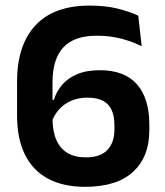

<svg xmlns="http://www.w3.org/2000/svg" viewBox="-20 -672 606 704"><path d="M291.5 13Q212 13 156.2 -16.8Q100.5 -46.5 71.5 -105Q42.5 -163.5 42.5 -249.5V-372.5Q42.5 -506 109.8 -578.8Q177 -651.5 308.5 -651.5Q368 -651.5 412.2 -640.2Q456.5 -629 487 -614.5L499.5 -502.5Q477.5 -513.5 452.8 -522Q428 -530.5 398.8 -535.8Q369.5 -541 333.5 -541Q252 -541 212.2 -498.2Q172.5 -455.5 172.5 -369V-241.5Q172.5 -192 186.2 -159.8Q200 -127.5 227.2 -111.2Q254.5 -95 294.5 -95Q348.5 -95 374 -122.5Q399.5 -150 399.5 -195.5V-214Q399.5 -245 390 -267.2Q380.5 -289.5 358.8 -301.8Q337 -314 300 -314Q268.5 -314 242.2 -303Q216 -292 197.2 -271.5Q178.5 -251 168.5 -222.5L156 -306H177.5Q187 -336.5 207.8 -361Q228.5 -385.5 262.8 -400Q297 -414.5 346 -414.5Q437 -414.5 482.2 -362.8Q527.5 -311 527.5 -216.5V-194Q527.5 -97 468 -42Q408.5 13 291.5 13Z"/></svg>

Font: Anek Gurmukhi Medium SemiBold
Style: Regular
Weight: 600
Version: Version 1.003